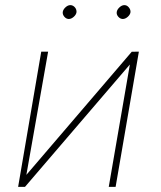

<svg xmlns="http://www.w3.org/2000/svg" viewBox="-20 -730 627 750"><path d="M494.6 -527.8 522.5 -528.3 431.6 0H404.8L487.3 -478L77.6 0H50.8L141.1 -528.3H168L83 -46.9ZM225.1 -683.1Q226.6 -692.9 235.8 -701.4Q245.1 -710 254.9 -710Q260.3 -710 264.9 -707.5Q269.5 -705.1 272.9 -700.9Q276.4 -696.8 277.8 -691.9Q279.3 -687 278.8 -682.1Q277.3 -672.4 267.8 -664.1Q258.3 -655.8 248.5 -655.8Q238.3 -656.2 231.2 -664.8Q224.1 -673.3 225.1 -683.1ZM436 -683.1Q437.5 -692.9 446.8 -701.4Q456.1 -710 465.8 -710Q476.1 -710 483.4 -700.9Q490.7 -691.9 489.7 -682.1Q488.3 -672.4 478.8 -664.1Q469.2 -655.8 459.5 -655.8Q449.2 -656.2 441.9 -664.8Q434.6 -673.3 436 -683.1Z"/></svg>

Font: Roboto Mono Thin
Style: Italic
Weight: 250
Designer: Google
Version: Version 2.000985; 2015; ttfautohint (v1.3)